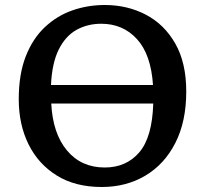

<svg xmlns="http://www.w3.org/2000/svg" viewBox="-20 -734 821 768"><path d="M387 14Q281 14 207 -32Q133 -78 94 -157Q55 -236 55 -337Q55 -437 83 -508.5Q111 -580 159.5 -625.5Q208 -671 269.5 -692.5Q331 -714 399 -714Q489 -714 563 -675.5Q637 -637 681 -560Q725 -483 725 -368Q725 -248 681.5 -162.5Q638 -77 561.5 -31.5Q485 14 387 14ZM184 -394H592Q584 -516 528 -577.5Q472 -639 385 -639Q330 -639 286 -614.5Q242 -590 215 -536Q188 -482 184 -394ZM399 -64Q485 -64 537 -124.5Q589 -185 593 -320H185Q191 -200 248 -132Q305 -64 399 -64Z"/></svg>

Font: Literata 12pt Medium
Style: Regular
Weight: 500
Designer: Latin by Veronika Burian and Jose Scaglione. Greek by Irene Vlachou. Cyrillic by Vera Evstafieva.
Foundry: TypeTogether
Version: Version 3.002